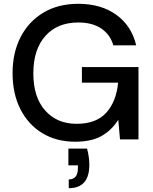

<svg xmlns="http://www.w3.org/2000/svg" viewBox="-20 -732 805 1008"><path d="M375 12Q276 12 202 -33Q128 -78 87 -159Q46 -240 46 -348Q46 -455 88 -537Q130 -619 207.5 -665.5Q285 -712 391 -712Q511 -712 591 -654Q671 -596 695 -494H575Q559 -550 512 -582Q465 -614 391 -614Q281 -614 218 -543Q155 -472 155 -347Q155 -222 217 -152Q279 -82 382 -82Q486 -82 538.5 -141Q591 -200 600 -298H410V-380H707V0H610L601 -103Q566 -48 513 -18Q460 12 375 12ZM341 256V210Q389 210 389 151V136H339V48H437Q449 93 449 133Q449 256 341 256Z"/></svg>

Font: DeepMind Sans Medium
Style: Regular
Weight: 500
Designer: Jonny Pinhorn / Modifications: Colophon Foundry
Foundry: Colophon Foundry
Version: Version 1.002; ttfautohint (v1.8.2)